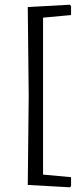

<svg xmlns="http://www.w3.org/2000/svg" viewBox="-20 -667 328 816"><path d="M282 -641V-603L163 -592V75L282 86V124L277 129L98 119L102 -259L98 -637L277 -647Z"/></svg>

Font: Alegreya Sans
Style: Regular
Weight: 400
Designer: Juan Pablo del Peral
Foundry: Huerta Tipografica
Version: Version 2.008; ttfautohint (v1.6)